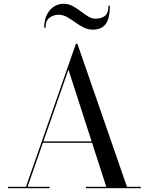

<svg xmlns="http://www.w3.org/2000/svg" viewBox="-20 -997 788 1017"><path d="M205.5 -240.5V-248H525.5V-240.5ZM390 -765 652.5 -7.5H725.5V0H435.5V-7.5H543L342.5 -628L126 -7.5H242.5V0H22.5V-7.5H117.5L382 -765ZM471 -840Q445 -840 422 -852Q399 -864 377.5 -879.5Q356 -895 334.5 -907Q313 -919 290 -919Q265.5 -919 243.5 -904Q221.5 -889 221.5 -850H214Q214 -892.5 229 -920.8Q244 -949 267.2 -963Q290.5 -977 315 -977Q342.5 -977 364.8 -965Q387 -953 407.2 -937.5Q427.5 -922 446.5 -910Q465.5 -898 486 -898Q517 -898 535.8 -913Q554.5 -928 554.5 -967H562Q562 -919.5 551.5 -891.8Q541 -864 520.8 -852Q500.5 -840 471 -840Z"/></svg>

Font: Bodoni Moda 28pt
Style: Regular
Weight: 400
Designer: Owen Earl
Foundry: indestructible type
Version: Version 2.005